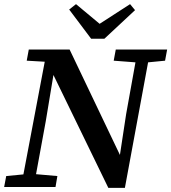

<svg xmlns="http://www.w3.org/2000/svg" viewBox="-30 -903 827 927"><path d="M519 -610 529 -664H777L767 -610L685 -602L573 4H493L228 -541L191 -318L144 -62L247 -53L238 0H-10L0 -53L83 -61L186 -605L99 -610L109 -664H306L549 -155L579 -352L624 -602ZM337 -883 451 -788 598 -883 622 -854 474 -716H410L304 -857Z"/></svg>

Font: Source Serif 4 SmText Semibold
Style: Italic
Weight: 600
Italic angle: -12°
Designer: Frank Grießhammer
Foundry: Adobe
Version: Version 4.005;hotconv 1.1.0;makeotfexe 2.6.0